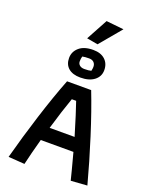

<svg xmlns="http://www.w3.org/2000/svg" viewBox="-193 -1188 1010 1287"><g transform="rotate(20 312.0 -544.0)"><path d="M254 -935 337 -1088 462 -1075 333 -921ZM185 -770Q185 -815 220 -845.5Q255 -876 320 -876Q374 -876 404.5 -848Q435 -820 435 -773Q435 -728 399 -700Q363 -672 300 -672Q245 -672 215 -698Q185 -724 185 -770ZM355 -740Q359 -758 359 -769Q359 -789 347 -801Q335 -813 313 -813Q282 -813 265 -809Q260 -793 260 -773Q260 -756 272.5 -745.5Q285 -735 306 -735Q339 -735 355 -740ZM31 -8Q72 -162 124 -326Q176 -490 226 -618H398Q448 -490 500 -326Q552 -162 593 -8L477 0L459 -71Q439 -149 428 -188H195Q165 -79 147 0ZM401 -285Q353 -445 328 -516H297Q263 -421 223 -285Z"/></g></svg>

Font: Athiti SemiBold
Style: Regular
Weight: 600
Designer: CadsonDemak Team
Foundry: CadsonDemak
Version: Version 1.033